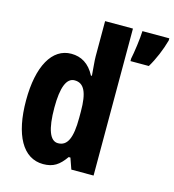

<svg xmlns="http://www.w3.org/2000/svg" viewBox="-113 -855 870 959"><g transform="rotate(15 322.0 -375.0)"><path d="M197 10C249 10 279 -10 312 -57H321L341 0H456V-760H312V-578C312 -553 316 -523 319 -479H314C285 -535 243 -559 192 -559C93 -559 33 -453 33 -276C33 -98 92 10 197 10ZM644 -749V-760H505C504 -722 493 -645 486 -613V-600H581C607 -643 630 -698 644 -749ZM242 -110C201 -110 179 -165 179 -278C179 -382 200 -435 242 -435C291 -435 312 -391 312 -292V-260C312 -156 291 -110 242 -110Z"/></g></svg>

Font: Noto Sans Gurmukhi UI ExtraCondensed ExtraBold
Style: Regular
Weight: 800
Width: 2
Designer: Jelle Bosma - Monotype Design Team
Foundry: Monotype Imaging Inc.
Version: Version 2.004